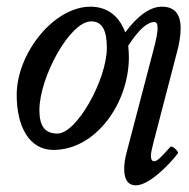

<svg xmlns="http://www.w3.org/2000/svg" viewBox="-20 -436 566 575"><path d="M140 13C267 13 366 -127 366 -265C366 -277 365 -288 364 -299C395 -347 421 -370 442 -370C449 -370 452 -364 452 -351C452 -340 448 -317 439 -284L363 6C353 42 352 55 352 70C352 100 362 119 387 119C425 119 483 62 513 23C516 18 495 -2 490 4C465 32 451 47 442 47C435 47 432 41 432 30C432 23 434 12 440 -11L508 -272C517 -303 521 -330 521 -351C521 -395 502 -416 465 -416C430 -416 393 -390 355 -339C338 -386 303 -416 251 -416C141 -416 30 -276 30 -152C30 -56 68 13 140 13ZM152 -36C114 -36 98 -59 98 -106C98 -204 189 -372 253 -372C285 -372 300 -347 300 -293C300 -198 210 -36 152 -36Z"/></svg>

Font: Junicode Two Beta SemiCondensed Medium
Style: Italic
Weight: 500
Width: 4
Italic angle: -10°
Version: Version 1.063